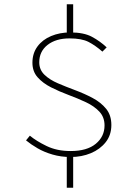

<svg xmlns="http://www.w3.org/2000/svg" viewBox="-20 -770 640 900"><path d="M102 -112 120 -134Q150 -109 198.5 -85.5Q247 -62 311 -62Q388 -62 429 -96Q470 -130 470 -182Q470 -221 445.5 -247Q421 -273 382.5 -291Q344 -309 301 -325Q258 -341 219.5 -360.5Q181 -380 156.5 -407.5Q132 -435 132 -476Q132 -520 155.5 -552Q179 -584 219.5 -601Q260 -618 309 -618Q373 -618 411 -597.5Q449 -577 480 -548L460 -528Q427 -557 395 -573.5Q363 -590 306 -590Q242 -590 203 -559.5Q164 -529 164 -478Q164 -443 188.5 -419.5Q213 -396 251.5 -379.5Q290 -363 333 -347Q376 -331 414.5 -310.5Q453 -290 477.5 -260Q502 -230 502 -184Q502 -137 475.5 -103.5Q449 -70 406 -52Q363 -34 311 -34Q266 -34 226.5 -45.5Q187 -57 156 -75Q125 -93 102 -112ZM293 -600V-750H323V-600ZM293 -38H323V110H293Z"/></svg>

Font: Source Code Pro ExtraLight
Style: Regular
Weight: 200
Monospace: yes
Designer: Paul D. Hunt, Teo Tuominen
Foundry: Adobe
Version: Version 1.026;hotconv 1.1.0;makeotfexe 2.6.0